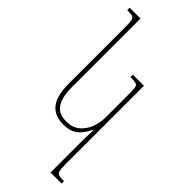

<svg xmlns="http://www.w3.org/2000/svg" viewBox="-316 -818 1141 1141"><g transform="rotate(45 254.5 -247.5)"><path d="M385 265V-10Q385 -31 386 -51Q387 -71 388 -91H383Q369 -62 350.5 -39Q332 -16 305 -3Q278 10 236 10Q161 10 124.5 -37.5Q88 -85 88 -184V-666Q88 -701 84.5 -716.5Q81 -732 68 -736Q55 -740 25 -740V-760H116V-181Q116 -134 126.5 -96Q137 -58 163.5 -36.5Q190 -15 237 -15Q287 -15 319.5 -41.5Q352 -68 368.5 -110.5Q385 -153 385 -202V-398Q385 -433 382 -448.5Q379 -464 365.5 -468Q352 -472 320 -472V-492H413V171Q413 205 417 221Q421 237 434.5 241Q448 245 478 245V265Z"/></g></svg>

Font: Noto Serif Armenian Thin
Style: Regular
Weight: 250
Version: Version 2.007